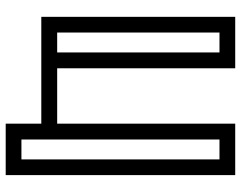

<svg xmlns="http://www.w3.org/2000/svg" viewBox="-106 -615 846 674"><g transform="rotate(90 317.0 -278.0)"><path d="M594.7 125H414.1V0H39.1V-680.7H219.7V-55.7H414.1V-680.7H594.7ZM539.6 69.8V-625.5H469.7V69.8ZM164.1 -55.7V-625.5H94.2V-55.7Z"/></g></svg>

Font: X Company
Style: Regular
Weight: 400
Designer: GGBotNet
Foundry: GGBotNet
Version: 0.90